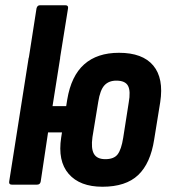

<svg xmlns="http://www.w3.org/2000/svg" viewBox="-20 -703 645 731"><path d="M79 -414 119 -671Q122 -683 132 -683H229Q241 -683 239 -671L198 -416ZM370 8Q284 8 241.5 -41Q199 -90 213 -180L236 -324Q251 -414 300.5 -458Q350 -502 433 -502Q523 -502 563.5 -453.5Q604 -405 590 -314L567 -172Q553 -81 506 -36.5Q459 8 370 8ZM25 0Q13 0 15 -12L89 -482Q92 -494 102 -494H199Q211 -494 209 -482L180 -299H282L266 -199H163L135 -12Q133 0 121 0ZM381 -97Q414 -97 428 -115.5Q442 -134 449 -178L470 -312Q478 -356 467.5 -376Q457 -396 423 -396Q394 -396 377.5 -378Q361 -360 354 -315L332 -181Q326 -138 337.5 -117.5Q349 -97 381 -97Z"/></svg>

Font: Sofia Sans Condensed ExtraBold
Style: Italic
Weight: 800
Italic angle: -9°
Version: Version 4.100